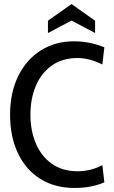

<svg xmlns="http://www.w3.org/2000/svg" viewBox="-20 -919 564 953"><path d="M30 -350Q30 -459 70.5 -541.5Q111 -624 183 -669Q255 -714 346 -714Q426 -714 498 -684L488 -599Q424 -631 364 -631Q290 -631 237.5 -594Q185 -557 158 -493Q131 -429 131 -350Q131 -271 158 -207Q185 -143 237.5 -106Q290 -69 365 -69Q430 -69 488 -99L498 -14Q434 14 350 14Q253 14 181 -30.5Q109 -75 69.5 -157.5Q30 -240 30 -350ZM452 -816V-755L335 -817L218 -755V-816L335 -899Z"/></svg>

Font: Cabin Condensed
Style: Regular
Weight: 400
Width: 3
Version: Version 2.001